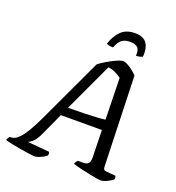

<svg xmlns="http://www.w3.org/2000/svg" viewBox="-190 -1027 1058 1153"><g transform="rotate(20 338.5 -451.0)"><path d="M158 0Q151 0 127 -3.5Q103 -7 71.5 -12Q40 -17 11.5 -23Q-17 -29 -33 -34Q-31 -42 -26.5 -49Q-22 -56 -18 -59H-9Q0 -59 12.5 -64.5Q25 -70 42 -87.5Q59 -105 81 -141.5Q103 -178 132 -240L322 -646Q332 -655 351.5 -667.5Q371 -680 393.5 -692Q416 -704 435.5 -712Q455 -720 465 -720Q478 -720 495.5 -710.5Q513 -701 530.5 -687.5Q548 -674 559 -661L577 -87Q578 -73 581.5 -68Q585 -63 598 -62L656 -57Q659 -53 660 -47.5Q661 -42 659 -34Q649 -26 635 -18Q621 -10 607 -5Q593 0 581 0Q574 0 556 -3Q538 -6 514.5 -11Q491 -16 467.5 -21Q444 -26 425.5 -31Q407 -36 399 -39Q401 -47 405.5 -53.5Q410 -60 414 -64H443Q456 -64 467 -66.5Q478 -69 485 -80Q492 -91 491 -118L487 -287H225L159 -143Q140 -101 120.5 -85.5Q101 -70 94 -68L232 -56Q235 -53 236 -46.5Q237 -40 235 -33Q227 -25 213 -17.5Q199 -10 184.5 -5Q170 0 158 0ZM250 -343Q303 -343 349.5 -344.5Q396 -346 431.5 -348Q467 -350 486 -353L480 -618Q461 -632 439.5 -642Q418 -652 395 -654ZM380 -776Q364 -776 353 -779Q342 -782 338 -785Q355 -838 387.5 -870Q420 -902 475 -902Q531 -902 552 -870Q573 -838 568 -785Q564 -783 552.5 -779.5Q541 -776 527 -776Q529 -818 512 -830.5Q495 -843 466 -843Q435 -843 415.5 -830Q396 -817 380 -776Z"/></g></svg>

Font: Texturina Medium 12pt Medium
Style: Italic
Weight: 500
Italic angle: -11°
Version: Version 1.002